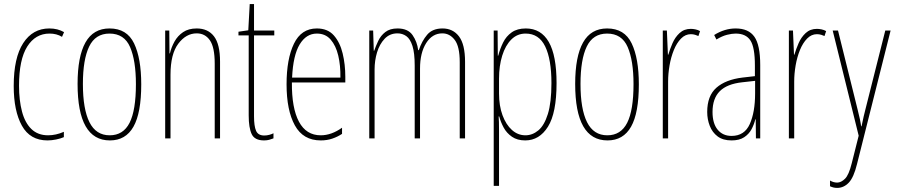

<svg xmlns="http://www.w3.org/2000/svg" viewBox="-20 -676 4381 938"><path d="M212 10Q127 10 87 -62Q47 -134 47 -256Q47 -394 93.5 -465.5Q140 -537 221 -537Q262 -537 293 -519L283 -496Q257 -512 222 -512Q153 -512 113 -448.5Q73 -385 73 -257Q73 -186 87.5 -131Q102 -76 133.5 -45.5Q165 -15 215 -15Q253 -15 292 -32V-6Q276 1 254 5.5Q232 10 212 10Z M670 -264Q670 -124 632 -57Q594 10 517 10Q359 10 359 -266Q359 -400 397.5 -468.5Q436 -537 515 -537Q600 -537 635 -464Q670 -391 670 -264ZM385 -266Q385 -143 417 -79Q449 -15 516 -15Q582 -15 613 -76Q644 -137 644 -265Q644 -380 615.5 -446Q587 -512 515 -512Q446 -512 415.5 -448.5Q385 -385 385 -266Z M941 -537Q996 -537 1025.5 -498.5Q1055 -460 1055 -375V0H1029V-365Q1029 -445 1005.5 -479Q982 -513 941 -513Q889 -513 851 -462.5Q813 -412 813 -311V0H787V-527H807L808 -415H810Q817 -445 832.5 -473Q848 -501 874.5 -519Q901 -537 941 -537Z M1271 -14Q1284 -14 1296.5 -17.5Q1309 -21 1316 -25V0Q1306 4 1295 7Q1284 10 1270 10Q1224 10 1209.5 -21Q1195 -52 1195 -112V-503H1145V-521L1193 -528L1200 -656H1221V-527H1320V-503H1221V-108Q1221 -60 1231 -37Q1241 -14 1271 -14Z M1528 -537Q1581 -537 1611 -503Q1641 -469 1654 -415Q1667 -361 1667 -301V-273H1406Q1405 -148 1440.5 -81.5Q1476 -15 1547 -15Q1599 -15 1651 -52V-22Q1630 -8 1604 1Q1578 10 1547 10Q1461 10 1420.5 -63.5Q1380 -137 1380 -264Q1380 -388 1416 -462.5Q1452 -537 1528 -537ZM1528 -512Q1476 -512 1444 -459Q1412 -406 1407 -297H1643Q1644 -356 1632.5 -404.5Q1621 -453 1595.5 -482.5Q1570 -512 1528 -512Z M2142 -537Q2193 -537 2222.5 -498Q2252 -459 2252 -374V0H2226V-372Q2226 -449 2201.5 -481Q2177 -513 2141 -513Q2092 -513 2062 -465.5Q2032 -418 2032 -341V0H2006V-355Q2006 -417 1995 -451.5Q1984 -486 1965 -499.5Q1946 -513 1922 -513Q1884 -513 1859 -486.5Q1834 -460 1822 -420Q1810 -380 1810 -337V0H1784V-527H1803L1806 -428H1808Q1816 -451 1828 -476.5Q1840 -502 1862.5 -519.5Q1885 -537 1922 -537Q1973 -537 1995.5 -504.5Q2018 -472 2023 -431H2026Q2041 -476 2067 -506.5Q2093 -537 2142 -537Z M2549 -537Q2623 -537 2661 -471Q2699 -405 2699 -270Q2699 -124 2657 -57Q2615 10 2546 10Q2507 10 2481 -8Q2455 -26 2440.5 -53Q2426 -80 2419 -107H2416Q2417 -98 2417.5 -79.5Q2418 -61 2418 -37V232H2392V-527H2411L2412 -404H2414Q2423 -438 2438 -468.5Q2453 -499 2480 -518Q2507 -537 2549 -537ZM2548 -512Q2507 -512 2478 -483Q2449 -454 2433.5 -404Q2418 -354 2418 -292V-219Q2418 -159 2435 -113Q2452 -67 2481 -41Q2510 -15 2547 -15Q2581 -15 2610 -39Q2639 -63 2656.5 -119Q2674 -175 2674 -270Q2674 -386 2643.5 -449Q2613 -512 2548 -512Z M3101 -264Q3101 -124 3063 -57Q3025 10 2948 10Q2790 10 2790 -266Q2790 -400 2828.5 -468.5Q2867 -537 2946 -537Q3031 -537 3066 -464Q3101 -391 3101 -264ZM2816 -266Q2816 -143 2848 -79Q2880 -15 2947 -15Q3013 -15 3044 -76Q3075 -137 3075 -265Q3075 -380 3046.5 -446Q3018 -512 2946 -512Q2877 -512 2846.5 -448.5Q2816 -385 2816 -266Z M3355 -535Q3365 -535 3377.5 -532.5Q3390 -530 3400 -524L3392 -500Q3386 -503 3376 -506Q3366 -509 3355 -509Q3328 -509 3307 -487.5Q3286 -466 3272 -431.5Q3258 -397 3251 -356.5Q3244 -316 3244 -277V0H3218V-527H3238L3243 -409H3245Q3253 -436 3265.5 -465Q3278 -494 3300 -514.5Q3322 -535 3355 -535Z M3574 -537Q3637 -537 3665.5 -496.5Q3694 -456 3694 -358V0H3673L3672 -93H3670Q3664 -68 3651.5 -44.5Q3639 -21 3615.5 -5.5Q3592 10 3554 10Q3512 10 3486 -9.5Q3460 -29 3447.5 -61Q3435 -93 3435 -129Q3435 -208 3480 -247.5Q3525 -287 3607 -297L3668 -304V-355Q3668 -445 3646 -478.5Q3624 -512 3574 -512Q3556 -512 3532 -506Q3508 -500 3480 -483L3469 -505Q3520 -537 3574 -537ZM3606 -274Q3532 -266 3496.5 -230.5Q3461 -195 3461 -129Q3461 -73 3486 -42.5Q3511 -12 3554 -12Q3617 -12 3643 -70Q3669 -128 3669 -220V-281Z M3971 -535Q3981 -535 3993.5 -532.5Q4006 -530 4016 -524L4008 -500Q4002 -503 3992 -506Q3982 -509 3971 -509Q3944 -509 3923 -487.5Q3902 -466 3888 -431.5Q3874 -397 3867 -356.5Q3860 -316 3860 -277V0H3834V-527H3854L3859 -409H3861Q3869 -436 3881.5 -465Q3894 -494 3916 -514.5Q3938 -535 3971 -535Z M4048 -527H4074L4170 -140Q4178 -108 4181 -93.5Q4184 -79 4185 -72.5Q4186 -66 4187 -59H4189Q4195 -89 4199.5 -107.5Q4204 -126 4208 -142L4305 -527H4331L4167 125Q4151 191 4126.5 216.5Q4102 242 4070 242Q4060 242 4052 240Q4044 238 4035 234V206Q4052 216 4070 216Q4089 216 4108 197.5Q4127 179 4141 122L4175 -13Z"/></svg>

Font: Noto Sans Gurmukhi ExtraCondensed Thin
Style: Regular
Weight: 100
Width: 2
Designer: Jelle Bosma - Monotype Design Team
Foundry: Monotype Imaging Inc.
Version: Version 2.004; ttfautohint (v1.8.4.7-5d5b)